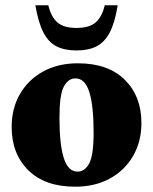

<svg xmlns="http://www.w3.org/2000/svg" viewBox="-20 -690 578 725"><path d="M264 15Q149.5 15 86.8 -47.2Q24 -109.5 24 -210.5Q24 -281 55.5 -335.2Q87 -389.5 143.2 -420.2Q199.5 -451 274 -451Q388.5 -451 451.2 -388.8Q514 -326.5 514 -225.5Q514 -155.5 482.5 -101Q451 -46.5 394.8 -15.8Q338.5 15 264 15ZM273 -42Q300.5 -42 317 -73.2Q333.5 -104.5 333.5 -190.5Q333.5 -291 317.2 -342.5Q301 -394 265 -394Q237.5 -394 221 -363Q204.5 -332 204.5 -245.5Q204.5 -145 220.8 -93.5Q237 -42 273 -42ZM269 -584.5Q317 -584.5 341 -605.2Q365 -626 375.5 -670H424.5Q414 -605.5 394.8 -568.2Q375.5 -531 345 -515.2Q314.5 -499.5 269 -499.5Q223.5 -499.5 193 -515.2Q162.5 -531 143.5 -568.2Q124.5 -605.5 113.5 -670H162.5Q173 -626 197 -605.2Q221 -584.5 269 -584.5Z"/></svg>

Font: Newsreader 16pt ExtraBold
Style: Regular
Weight: 800
Designer: Hugues Gentile
Foundry: Production Type
Version: Version 1.003; ttfautohint (v1.8.3)